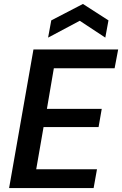

<svg xmlns="http://www.w3.org/2000/svg" viewBox="-20 -950 617 970"><path d="M26 0 149 -700H577L559 -605H252L217 -400H494L478 -308H200L163 -95H470L453 0ZM223 -760 239 -847 399 -930 528 -847 512 -760 383 -845Z"/></svg>

Font: DM Sans 24pt SemiBold
Style: Italic
Weight: 600
Italic angle: -10°
Designer: Colophon Foundry, Jonny Pinhorn
Foundry: Colophon Foundry
Version: Version 4.004;gftools[0.9.30]